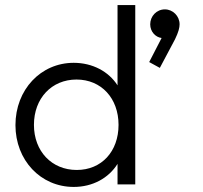

<svg xmlns="http://www.w3.org/2000/svg" viewBox="-20 -728 801 758"><path d="M271 10C346 10 409 -25 444 -81V0H514V-708H444V-391C409 -446 345 -480 271 -480C141 -480 41 -374 41 -234C41 -96 140 10 271 10ZM114 -235C114 -340 184 -414 282 -414C380 -414 448 -340 448 -235C448 -130 381 -57 283 -57C184 -57 114 -131 114 -235ZM569 -483 611 -460 671 -573C685 -602 689 -619 689 -632C689 -665 662 -691 631 -691C598 -691 573 -664 573 -632C573 -603 594 -581 618 -578Z"/></svg>

Font: MV Cash Light
Style: Regular
Weight: 300
Designer: Rodrigo Fuenzalida
Foundry: fragTYPE
Version: Version 1.100;Glyphs 3.1.2 (3151)